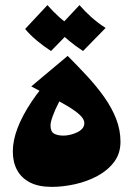

<svg xmlns="http://www.w3.org/2000/svg" viewBox="-20 -719 520 749"><path d="M182 10Q131 10 97.5 -7Q64 -24 47 -55Q30 -86 30 -128Q30 -171 48.5 -219.5Q67 -268 103 -322Q139 -376 192 -432L248 -381Q227 -353 211 -322.5Q195 -292 186 -267Q177 -242 177 -230Q177 -206 190.5 -198Q204 -190 228 -190Q241 -190 255 -193.5Q269 -197 281.5 -203Q294 -209 301.5 -218Q309 -227 309 -239Q309 -254 291.5 -270.5Q274 -287 244.5 -304.5Q215 -322 178 -341.5Q141 -361 102 -382L244 -501Q283 -462 320 -422Q357 -382 386.5 -340.5Q416 -299 433 -255.5Q450 -212 450 -166Q450 -120 425 -87Q400 -54 360 -32.5Q320 -11 273 -0.5Q226 10 182 10ZM179 -520Q151 -538 124.5 -560Q98 -582 78 -606L165 -699Q188 -673 212 -651.5Q236 -630 267 -610ZM304 -520Q276 -538 249.5 -560Q223 -582 203 -606L290 -699Q313 -673 337 -651.5Q361 -630 392 -610Z"/></svg>

Font: Marhey Light
Style: Regular
Weight: 300
Designer: Nur Syamsi & Bustanul Arifin
Foundry: Namelatype
Version: Version 1.000